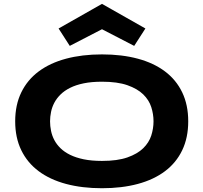

<svg xmlns="http://www.w3.org/2000/svg" viewBox="-20 -975 1073 1013"><path d="M973.1 -335Q973.1 -248.5 941.4 -182.4Q909.7 -116.2 850.6 -71.8Q791.5 -27.3 707.3 -4.6Q623 18.1 518.1 18.1Q413.1 18.1 328.4 -4.6Q243.7 -27.3 184.1 -71.8Q124.5 -116.2 92.3 -182.4Q60.1 -248.5 60.1 -335Q60.1 -421.4 92.3 -487.5Q124.5 -553.7 184.1 -598.1Q243.7 -642.6 328.4 -665.3Q413.1 -688 518.1 -688Q623 -688 707.3 -665.3Q791.5 -642.6 850.6 -598.1Q909.7 -553.7 941.4 -487.5Q973.1 -421.4 973.1 -335ZM790 -335Q790 -372.6 778.1 -409.9Q766.1 -447.3 735.6 -477.1Q705.1 -506.8 652.3 -525.4Q599.6 -543.9 518.1 -543.9Q463.4 -543.9 421.9 -535.4Q380.4 -526.9 350.1 -511.7Q319.8 -496.6 299.3 -476.3Q278.8 -456.1 266.6 -432.9Q254.4 -409.7 249.3 -384.5Q244.1 -359.4 244.1 -335Q244.1 -310.1 249.3 -284.7Q254.4 -259.3 266.6 -236.1Q278.8 -212.9 299.3 -192.9Q319.8 -172.9 350.1 -158Q380.4 -143.1 421.9 -134.5Q463.4 -126 518.1 -126Q599.6 -126 652.3 -144.5Q705.1 -163.1 735.6 -192.9Q766.1 -222.7 778.1 -260Q790 -297.4 790 -335ZM688 -732.9 518.1 -820.8 348.1 -732.9 289.1 -824.7 518.1 -954.6 747.1 -824.7Z"/></svg>

Font: Syncopate
Style: Bold
Weight: 700
Designer: Astigmatic (AOETI)
Foundry: Astigmatic (AOETI)
Version: Version 1.001 2011